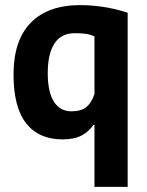

<svg xmlns="http://www.w3.org/2000/svg" viewBox="-20 -532 576 752"><path d="M480 200H350V-43H346Q329 -17 300 -1.5Q271 14 225 14Q132 14 82.5 -49Q33 -112 33 -240Q33 -374 100.5 -443Q168 -512 294 -512Q321 -512 348 -509.5Q375 -507 399.5 -502.5Q424 -498 445 -492.5Q466 -487 480 -482ZM260 -96Q298 -96 318.5 -113Q339 -130 350 -164V-389Q335 -397 316 -399.5Q297 -402 273 -402Q220 -402 193.5 -362Q167 -322 167 -245Q167 -172 191 -134Q215 -96 260 -96Z"/></svg>

Font: PTSans
Style: Bold
Weight: 700
Designer: A.Korolkova, O.Umpeleva, V.Yefimov
Foundry: ParaType Ltd
Version: Version 2.003W OFL